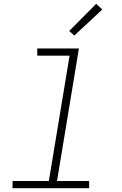

<svg xmlns="http://www.w3.org/2000/svg" viewBox="-20 -990 640 1010"><path d="M46 0V-38H237L346 -697H176V-735H395L280 -38H449V0ZM371 -803 344 -827 486 -970 518 -940Z"/></svg>

Font: Iosevka Slab XLtExObl
Style: Regular
Weight: 200
Width: 7
Italic angle: -9°
Monospace: yes
Designer: Belleve Invis
Foundry: Belleve Invis
Version: Version 11.1.1; ttfautohint (v1.8.3)